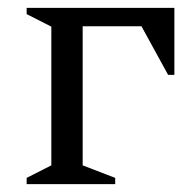

<svg xmlns="http://www.w3.org/2000/svg" viewBox="-20 -470 495 490"><path d="M111 -402 48 -434V-450H425V-279H409L341 -403H191V-48L274 -16V0H48V-16L111 -48Z"/></svg>

Font: Spectral
Style: Regular
Weight: 400
Designer: Jean-Baptiste Levee
Foundry: Production Type
Version: Version 2.001